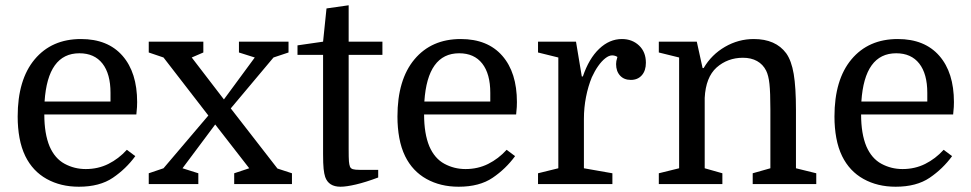

<svg xmlns="http://www.w3.org/2000/svg" viewBox="-20 -698 3681 728"><path d="M497 -264H148Q148 -191 168 -143Q188 -97 225 -77Q262 -57 305 -57Q352 -57 391 -76.5Q430 -96 461 -130L493 -106Q458 -58 408 -24Q358 10 279 10Q210 10 157 -19.5Q104 -49 76 -106Q61 -137 54 -175Q47 -213 47 -256Q47 -396 111.5 -473Q176 -550 287 -550Q389 -550 444.5 -486.5Q500 -423 500 -311Q500 -301 499.5 -292.5Q499 -284 497 -264ZM281 -496Q161 -496 149 -313H399V-346Q399 -418 368.5 -457Q338 -496 281 -496Z M707 -480 829 -321 946 -480 886 -499V-540H1074V-499L1017 -480L855 -287L1032 -59L1087 -41V0H868V-41L925 -60L796 -226L672 -60L732 -41V0H544V-41L600 -60L770 -260L600 -480L544 -499V-540H751V-499Z M1108 -490V-526L1205 -540L1218 -666L1302 -678V-540H1430V-490H1302V-133Q1302 -99 1303 -86.5Q1304 -74 1307 -66Q1310 -59 1318 -56.5Q1326 -54 1344 -54H1414V-25Q1366 -7 1329.5 1.5Q1293 10 1271 10Q1226 10 1213 -27Q1209 -39 1207 -58Q1205 -77 1205 -114V-490Z M1937 -264H1588Q1588 -191 1608 -143Q1628 -97 1665 -77Q1702 -57 1745 -57Q1792 -57 1831 -76.5Q1870 -96 1901 -130L1933 -106Q1898 -58 1848 -24Q1798 10 1719 10Q1650 10 1597 -19.5Q1544 -49 1516 -106Q1501 -137 1494 -175Q1487 -213 1487 -256Q1487 -396 1551.5 -473Q1616 -550 1727 -550Q1829 -550 1884.5 -486.5Q1940 -423 1940 -311Q1940 -301 1939.5 -292.5Q1939 -284 1937 -264ZM1721 -496Q1601 -496 1589 -313H1839V-346Q1839 -418 1808.5 -457Q1778 -496 1721 -496Z M2321 -482Q2317 -485 2311.5 -486.5Q2306 -488 2301 -488Q2289 -488 2275 -477Q2261 -466 2248 -447.5Q2235 -429 2224 -405Q2210 -371 2202 -330.5Q2194 -290 2194 -247V-60L2302 -41V0H2020V-41L2097 -60V-480L2020 -499V-540H2164L2186 -408H2190Q2213 -476 2252 -513Q2291 -550 2338 -550Q2377 -550 2403 -525.5Q2429 -501 2429 -460Q2429 -430 2413.5 -412.5Q2398 -395 2372 -395Q2346 -395 2331 -411.5Q2316 -428 2316 -455Q2316 -461 2317 -466.5Q2318 -472 2321 -482Z M2555 -60V-480L2478 -499V-540H2622L2644 -440H2648Q2678 -491 2729 -520.5Q2780 -550 2838 -550Q2921 -550 2961 -496Q2981 -468 2989.5 -417.5Q2998 -367 2998 -281V-60L3075 -41V0H2834V-41L2901 -60V-283Q2901 -348 2897.5 -380Q2894 -412 2885 -430Q2873 -454 2850.5 -466.5Q2828 -479 2797 -479Q2739 -479 2697 -442Q2656 -405 2652 -327V-60L2719 -41V0H2478V-41Z M3594 -264H3245Q3245 -191 3265 -143Q3285 -97 3322 -77Q3359 -57 3402 -57Q3449 -57 3488 -76.5Q3527 -96 3558 -130L3590 -106Q3555 -58 3505 -24Q3455 10 3376 10Q3307 10 3254 -19.5Q3201 -49 3173 -106Q3158 -137 3151 -175Q3144 -213 3144 -256Q3144 -396 3208.5 -473Q3273 -550 3384 -550Q3486 -550 3541.5 -486.5Q3597 -423 3597 -311Q3597 -301 3596.5 -292.5Q3596 -284 3594 -264ZM3378 -496Q3258 -496 3246 -313H3496V-346Q3496 -418 3465.5 -457Q3435 -496 3378 -496Z"/></svg>

Font: Domine
Style: Regular
Weight: 400
Designer: Pablo Impallari, Rodrigo Fuenzalida, Brenda Gallo
Foundry: Pablo Impallari, Rodrigo Fuenzalida, Brenda Gallo
Version: Version 2.000;September 19, 2022;FontCreator 14.0.0.2877 64-